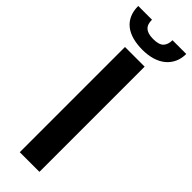

<svg xmlns="http://www.w3.org/2000/svg" viewBox="-317 -922 933 933"><g transform="rotate(45 150.0 -455.0)"><path d="M0 0ZM215.5 0H80.5V-723H215.5ZM150 -773Q112.5 -773 82 -781.2Q51.5 -789.5 30 -806.2Q8.5 -823 -3.2 -848.8Q-15 -874.5 -15 -909.5H79.5Q79.5 -894.5 83 -883Q86.5 -871.5 94.8 -863.5Q103 -855.5 116.5 -851.2Q130 -847 150 -847Q189.5 -847 205 -863.2Q220.5 -879.5 220.5 -909.5H315Q315 -877.5 303.2 -852.2Q291.5 -827 270 -809.2Q248.5 -791.5 218 -782.2Q187.5 -773 150 -773Z"/></g></svg>

Font: Lato
Style: Bold
Weight: 700
Designer: Lukasz Dziedzic
Foundry: tyPoland Lukasz Dziedzic
Version: Version 2.007; 2014-02-27